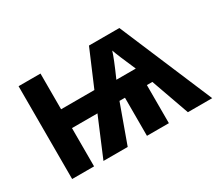

<svg xmlns="http://www.w3.org/2000/svg" viewBox="-103 -762 1109 978"><g transform="rotate(-30 451.0 -273.0)"><path d="M758.8 0H901.9L670.9 -545.9H492.2L402.8 -335.9H207V-545.9H78.1V0H207V-225.1H356.9L262.2 0H404.8L485.8 -224.1H518.1V0H647V-224.1H679.2ZM525.9 -325.2C556.6 -394.5 575.2 -440.9 582 -464.8C589.4 -442.9 608.9 -396 640.1 -325.2Z"/></g></svg>

Font: Noto Reveo Sans
Style: Bold
Weight: 700
Designer: Monotype Design team
Foundry: Monotype Imaging Inc.
Version: Version 1.04